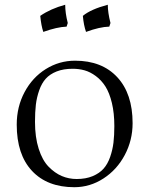

<svg xmlns="http://www.w3.org/2000/svg" viewBox="-20 -761 623 801"><path d="M293 -507.8Q405.3 -507.8 469.2 -439Q533.2 -370.1 533.2 -247.1Q533.2 -175.8 500.5 -114.3Q467.8 -52.7 411.6 -16.4Q355.5 20 290 20Q177.2 20 113.5 -48.1Q49.8 -116.2 49.8 -241.2Q49.8 -315.4 82.5 -376.7Q115.2 -438 171.1 -472.9Q227.1 -507.8 293 -507.8ZM283.2 -474.1Q244.6 -474.1 216.3 -462.9Q188 -451.7 170.9 -432.6Q153.8 -413.6 143.6 -384.3Q133.3 -355 129.6 -324.2Q126 -293.5 126 -252.9Q126 -188.5 141.4 -140.4Q156.7 -92.3 182.6 -65.7Q208.5 -39.1 237.8 -26.6Q267.1 -14.2 299.8 -14.2Q337.9 -14.2 366.5 -26.1Q395 -38.1 412.1 -57.4Q429.2 -76.7 439.5 -106.2Q449.7 -135.7 453.4 -166Q457 -196.3 457 -234.9Q457 -289.1 446.8 -331.5Q436.5 -374 419.7 -400.4Q402.8 -426.8 379.6 -443.8Q356.4 -460.9 333 -467.5Q309.6 -474.1 283.2 -474.1ZM147.9 -694.8Q190.9 -724.6 252 -741.2Q252 -707 262.7 -665L257.8 -649.9Q217.8 -648.4 160.6 -627.9Q151.9 -653.8 147.9 -694.8ZM325.7 -694.8Q358.4 -722.2 429.7 -741.2Q429.7 -709 440.9 -665L436 -649.9Q396 -648.9 338.9 -627.9Q329.1 -655.8 325.7 -694.8Z"/></svg>

Font: Junge
Style: Regular
Weight: 400
Designer: Alexei Vanyashin
Foundry: Cyreal (www.cyreal.org)
Version: Version 1.002